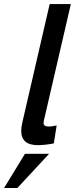

<svg xmlns="http://www.w3.org/2000/svg" viewBox="-71 -710 371 952"><path d="M34.2 -61Q34.2 -78.1 39.6 -102.1L175.3 -689.9H280.3L146.5 -111.8Q145 -105.5 145 -100.6Q145 -90.8 151.9 -86.7Q158.7 -82.5 173.3 -82.5Q179.7 -82.5 192.9 -85Q206.1 -87.4 210 -87.9L195.8 1Q177.7 4.9 155.3 7.3Q132.8 9.8 117.2 9.8Q34.2 9.8 34.2 -61ZM-50.8 222.2 52.7 52.7H172.4L15.1 222.2Z"/></svg>

Font: Acari Sans SemiBold
Style: Italic
Weight: 600
Italic angle: -13°
Designer: Alfredo Marco Pradil and Stefan Peev
Foundry: Hanken Design Co.
Version: Version 1.045;January 11, 2019;FontCreator 11.5.0.2425 64-bi